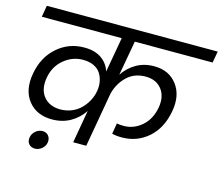

<svg xmlns="http://www.w3.org/2000/svg" viewBox="-114 -891 1314 1137"><g transform="rotate(15 543.0 -322.5)"><path d="M397.9 0 433.1 -201.2Q401.9 -154.3 352.8 -126.2Q303.7 -98.1 240.2 -98.1Q146 -98.1 95 -162.6Q43.9 -227.1 63 -332Q81.5 -435.5 151.9 -497.3Q222.2 -559.1 316.9 -559.1Q382.3 -559.1 422.9 -530.8Q463.4 -502.4 478 -455.1L516.1 -669.9H25.9L38.1 -740.2H1085.9L1073.2 -669.9H596.2L558.1 -457Q588.4 -503.4 636.2 -531.2Q684.1 -559.1 746.1 -559.1Q836.9 -559.1 886.2 -494.1Q935.5 -429.2 917 -329.1Q897.9 -222.2 829.6 -162.1Q761.2 -102.1 668 -102.1Q631.8 -102.1 607.9 -108.9L619.1 -174.8Q635.3 -170.9 661.1 -170.9Q723.1 -170.9 772 -213.6Q820.8 -256.3 834 -330.1Q845.7 -400.4 811.3 -443.6Q776.9 -486.8 712.9 -486.8Q643.6 -486.8 598.6 -443.6Q553.7 -400.4 537.1 -336.9L478 0ZM273.9 -168Q311 -168.5 342.8 -181.6Q374.5 -194.8 396.2 -216.6Q418 -238.3 432.1 -262.9Q446.3 -287.6 453.1 -314L457 -333Q461.4 -361.8 456.5 -388.2Q451.7 -414.6 437.5 -437.3Q423.3 -460 395.5 -473.4Q367.7 -486.8 329.1 -486.8Q264.2 -486.8 212.4 -443.8Q160.6 -400.9 147.9 -330.1Q134.8 -255.4 170.9 -211.7Q207 -168 273.9 -168ZM188 95.2Q164.1 95.2 150.6 79.3Q137.2 63.5 141.1 40Q144.5 16.1 163.6 -0.5Q182.6 -17.1 207 -17.1Q230 -17.1 243.2 -0.5Q256.3 16.1 252.9 40Q249.5 63 230.2 79.1Q210.9 95.2 188 95.2Z"/></g></svg>

Font: Poppins
Style: Italic
Weight: 400
Italic angle: -10°
Designer: Ninad Kale (Devanagari), Jonny Pinhorn (Latin)
Foundry: Indian Type Foundry
Version: Version 3.200;PS 1.000;hotconv 16.6.54;makeotf.lib2.5.65590